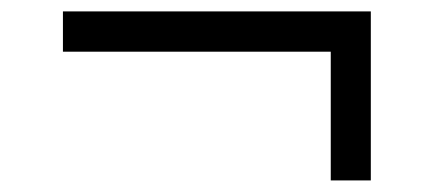

<svg xmlns="http://www.w3.org/2000/svg" viewBox="-20 -494 737 335"><path d="M557.1 -179.2V-403.8H89.8V-474.1H627V-179.2Z"/></svg>

Font: Clear Sans
Style: Italic
Weight: 400
Italic angle: -12°
Foundry: Intel Corporation
Version: Version 1.00